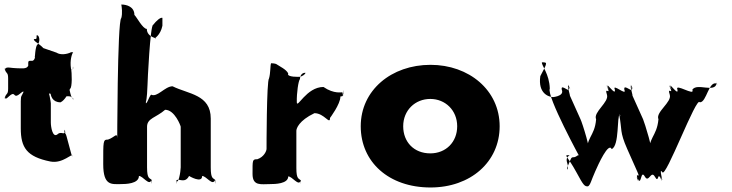

<svg xmlns="http://www.w3.org/2000/svg" viewBox="-20 -815 3241 850"><path d="M53 -513C31 -513 10 -521 3 -511C3 -495 1 -525 1 -509C8 -486 16 -497 16 -468V-423C16 -394 8 -405 1 -382C1 -366 3 -396 3 -380C10 -370 31 -411 44 -395C57 -379 79 -418 86 -408C86 -392 84 -426 84 -410C77 -387 72 -396 72 -367V-247C72 -162 98 -121 203 -100C259 -89 300 -140 300 -124C300 -108 270 -238 270 -222C269 -209 268 -251 267 -237C267 -221 264 -252 264 -236C265 -217 269 -250 267 -232C265 -215 250 -236 234 -220C213 -204 205 -253 205 -273V-358C205 -360 197 -421 187 -414C187 -398 185 -429 185 -413C194 -387 224 -411 242 -395C242 -379 248 -411 248 -395C266 -379 293 -401 303 -376C303 -360 305 -393 305 -377C296 -370 285 -430 285 -432V-459C285 -461 296 -520 305 -514C305 -498 303 -532 303 -516C293 -490 266 -479 257 -479C266 -479 260 -479 260 -455C242 -455 212 -422 203 -412C203 -389 213 -362 248 -362C267 -371 284 -402 290 -422C300 -425 299 -495 294 -513C289 -548 298 -576 304 -584C302 -583 298 -584 295 -584C278 -575 248 -570 230 -582L172 -602C154 -622 127 -633 130 -642C143 -642 142 -642 142 -658C151 -664 161 -637 148 -619C135 -619 134 -542 134 -565C134 -575 139 -553 125 -546C103 -546 105 -547 105 -524C98 -508 75 -513 53 -513Z M515 0C536 0 595 -1 595 -36C613 -36 640 9 650 -17C650 -17 652 17 652 -18C643 -28 631 -21 631 -74V-254C631 -292 671 -294 711 -329C754 -329 780 -257 780 -254V-74C780 -56 769 8 760 -18C760 -18 762 18 762 -17C772 -26 799 -1 817 -36C817 -36 875 -1 875 -36C893 -36 921 9 931 -17C931 -17 933 17 933 -18C924 -28 913 -21 913 -74V-290C913 -397 814 -398 744 -433C710 -433 676 -382 649 -396C639 -388 627 -339 623 -366C623 -366 626 -330 626 -365C630 -373 633 -426 633 -438C633 -451 645 -705 658 -705C672 -723 690 -739 699 -736V-701C690 -657 662 -645 666 -645C687 -645 630 -646 630 -687C612 -687 585 -740 575 -749C575 -785 541 -795 517 -795C519 -785 523 -756 517 -735C499 -726 499 -153 499 -202C499 -232 488 -207 458 -197C436 -197 437 -192 437 -88C437 9 475 0 515 0Z M1176 0C1197 0 1256 -1 1256 -34C1274 -34 1301 10 1311 -14C1311 -14 1312 17 1312 -16C1303 -26 1292 -20 1292 -71V-236C1292 -246 1303 -281 1372 -314C1416 -314 1441 -260 1441 -293C1441 -293 1487 -354 1487 -387C1490 -393 1500 -377 1502 -415C1502 -415 1499 -383 1499 -416C1497 -412 1502 -370 1496 -406C1494 -408 1460 -397 1412 -430C1336 -430 1294 -330 1294 -363C1293 -403 1301 -458 1308 -465C1308 -468 1309 -493 1332 -493C1333 -486 1317 -477 1308 -475C1308 -475 1247 -472 1256 -490C1247 -508 1220 -520 1202 -532C1197 -534 1188 -535 1180 -535C1176 -525 1178 -492 1171 -468C1160 -458 1160 -156 1160 -156C1160 -147 1149 -120 1119 -110C1097 -110 1098 -107 1098 -45C1098 10 1136 0 1176 0Z M1577 -256C1577 -98 1701 15 1886 15C2063 15 2192 -98 2192 -256C2192 -416 2056 -528 1886 -528C1713 -528 1577 -416 1577 -256ZM1765 -256C1765 -327 1818 -377 1885 -377C1951 -377 2004 -327 2004 -256C2004 -186 1954 -136 1885 -136C1813 -136 1765 -186 1765 -256Z M2615 -56C2629 -88 2674 -187 2688 -155C2723 -170 2710 -302 2724 -309C2738 -277 2707 -341 2721 -309C2735 -238 2722 -234 2757 -155C2771 -123 2787 -88 2801 -56C2819 -16 2790 -60 2803 -23C2814 10 2788 -52 2805 -21C2820 7 2816 -67 2835 -33C2852 -3 2862 -63 2879 -33C2898 1 2889 -59 2906 -23C2920 9 2895 -56 2909 -24C2920 4 2894 -78 2912 -53C2926 -21 3064 -394 3078 -362C3109 -361 3117 -462 3155 -444C3169 -412 3139 -479 3153 -447C3145 -401 3067 -450 3045 -418C3059 -386 2965 -450 2979 -418C2985 -386 2939 -456 2949 -430C2963 -398 2932 -460 2946 -428C2964 -390 2932 -435 2945 -396C2956 -363 2881 -319 2895 -287C2888 -208 2845 -204 2859 -134C2873 -102 2848 -166 2862 -134C2876 -140 2833 -273 2827 -287L2778 -396C2788 -372 2762 -455 2777 -428C2793 -397 2764 -463 2775 -430C2788 -393 2739 -450 2744 -418C2758 -386 2688 -450 2702 -418C2707 -386 2661 -457 2671 -430C2685 -398 2655 -460 2669 -428C2686 -390 2654 -435 2667 -396C2678 -363 2605 -319 2619 -287C2613 -208 2569 -204 2583 -134C2597 -102 2572 -166 2586 -134C2600 -140 2557 -273 2550 -287L2501 -396C2511 -371 2484 -456 2499 -428C2516 -398 2486 -463 2497 -430C2510 -393 2461 -450 2467 -418C2481 -386 2417 -385 2431 -385C2409 -385 2361 -401 2372 -478C2405 -540 2404 -539 2379 -539C2377 -525 2412 -488 2414 -423C2399 -389 2550 -113 2550 -113C2539 -140 2540 -123 2522 -119C2507 -119 2510 -117 2495 -83C2483 -54 2502 -61 2491 -94C2479 -129 2518 -128 2493 -128C2477 -128 2495 -120 2532 -52C2565 10 2569 10 2583 10C2594 4 2597 -16 2615 -56Z"/></svg>

Font: Hussar Przerywany
Style: Regular
Weight: 400
Foundry: Cannot Into Space Fonts
Version: Version 0.982